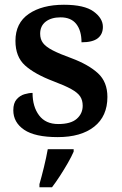

<svg xmlns="http://www.w3.org/2000/svg" viewBox="-20 -567 514 808"><path d="M223 10Q127 10 81.5 -21Q36 -52 36 -103Q36 -133 50 -149Q64 -165 83 -170.5Q102 -176 117 -176Q117 -118 144.5 -81.5Q172 -45 225 -45Q278 -45 303 -67Q328 -89 328 -122Q328 -145 317.5 -161Q307 -177 280 -192Q253 -207 205 -225Q126 -255 85.5 -291.5Q45 -328 45 -395Q45 -470 101 -508.5Q157 -547 249 -547Q335 -547 374 -518.5Q413 -490 413 -454Q413 -423 391.5 -406Q370 -389 323 -389Q323 -438 301 -466Q279 -494 235 -494Q196 -494 172.5 -476Q149 -458 149 -425Q149 -402 161 -386Q173 -370 202 -355Q231 -340 281 -322Q353 -295 392.5 -258.5Q432 -222 432 -159Q432 -78 376.5 -34Q321 10 223 10ZM146 208Q155 177 165 136Q175 95 181 61H290V71Q281 92 265.5 119Q250 146 232.5 173Q215 200 199 221H146Z"/></svg>

Font: Noto Serif NP Hmong SemiBold
Style: Regular
Weight: 600
Designer: Dalton Maag Ltd
Foundry: Dalton Maag Ltd
Version: Version 1.001; ttfautohint (v1.8.4.7-5d5b)